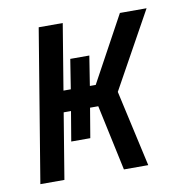

<svg xmlns="http://www.w3.org/2000/svg" viewBox="-65 -583 629 645"><g transform="rotate(-10 250.0 -260.0)"><path d="M307 0 259 -224H231L214 -123H149L166 -224H141L104 0H22L108 -520H190L153 -296H178L194 -397H259L243 -296H263L385 -520H476L332 -260L390 0Z"/></g></svg>

Font: Iosevka Medium
Style: Italic
Weight: 500
Italic angle: -9°
Monospace: yes
Designer: Belleve Invis
Foundry: Belleve Invis
Version: Version 32.5.0; ttfautohint (v1.8.4)